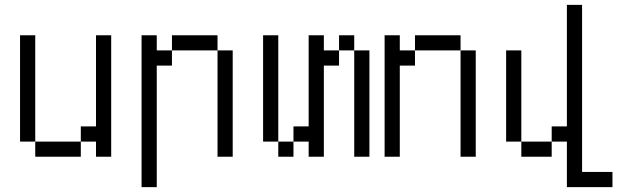

<svg xmlns="http://www.w3.org/2000/svg" viewBox="-20 -645 2540 790"><path d="M125 -62.5V0H312.5V-62.5ZM125 -62.5V-500H62.5V-62.5ZM375 -62.5V0H437.5Q437.5 0 437.5 -500H375Q375 -500 375 -125H312.5V-62.5Z M562.5 -500Q562.5 -500 562.5 125H625Q625 125 625 -375H687.5V-437.5H625V-500ZM875 -437.5V0H937.5V-437.5ZM687.5 -437.5H875V-500H687.5Z M1125 -62.5V0H1187.5V-62.5ZM1125 -62.5V-500H1062.5V-62.5ZM1250 -62.5V0H1312.5Q1312.5 0 1312.5 -375H1375V-437.5H1312.5V-500H1250Q1250 -500 1250 -125H1187.5V-62.5ZM1437.5 -437.5V0H1500V-437.5ZM1375 -437.5H1437.5V-500H1375Z M1562.5 -500Q1562.5 -500 1562.5 0H1625Q1625 0 1625 -375H1687.5V-437.5H1625V-500ZM1875 -437.5V0H1937.5V-437.5ZM1687.5 -437.5H1875V-500H1687.5Z M2500 125V62.5H2375V-625H2312.5Q2312.5 -625 2312.5 -125H2250V-62.5H2125V0H2250V-62.5H2312.5V125ZM2125 -62.5Q2125 -62.5 2125 -437.5H2062.5Q2062.5 -437.5 2062.5 -62.5Z"/></svg>

Font: BFUnifontExMono
Style: Regular
Weight: 500
Version: Version 15.0.06